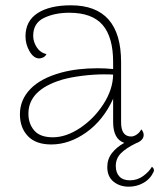

<svg xmlns="http://www.w3.org/2000/svg" viewBox="-20 -532 600 723"><path d="M559 114Q546 142 520.5 156.5Q495 171 465 171Q431 171 407.5 152Q384 133 384 97Q384 67 401.5 44.5Q419 22 448 6Q406 -8 406 -73V-160Q369 -79 305 -33.5Q241 12 173 12Q115 12 85 -19.5Q55 -51 55 -102Q55 -156 94.5 -197Q134 -238 212 -259Q272 -275 348 -275Q378 -275 406 -272V-298Q406 -392 366.5 -438Q327 -484 241 -484Q186 -484 145.5 -464.5Q105 -445 105 -397Q105 -375 118 -354.5Q131 -334 155 -328Q150 -319 142 -315.5Q134 -312 128 -312Q107 -312 91.5 -338.5Q76 -365 76 -395Q76 -453 121.5 -482.5Q167 -512 247 -512Q436 -512 436 -298V-71Q436 -18 474 -18Q484 -18 495 -25.5Q506 -33 512 -45Q521 -35 521 -24Q521 -13 513 -5Q505 3 493 7Q454 26 435 45.5Q416 65 416 93Q416 118 429.5 132.5Q443 147 469 147Q497 147 519 131Q541 115 552 96Q562 103 559 114ZM406 -251Q396 -252 372 -252Q333 -252 289 -246.5Q245 -241 214 -232Q87 -194 87 -104Q87 -66 109 -40.5Q131 -15 179 -15Q229 -15 281.5 -50Q334 -85 369.5 -140Q405 -195 406 -251Z"/></svg>

Font: Arima Madurai Thin
Style: Regular
Weight: 250
Designer: Joana Correia and Natanael Gama
Foundry: NDISCOVER
Version: Version 1.020; ttfautohint (v1.5) -l 7 -r 28 -G 50 -x 13 -D 